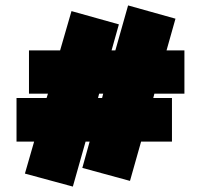

<svg xmlns="http://www.w3.org/2000/svg" viewBox="-20 -627 744 709"><path d="M550 -281 546 -265H615V-104H501L460 41L284 -7L311 -104H296L249 62L72 14L106 -104H41V-265H152L157 -281H87V-441H202L244 -586L419 -537L392 -441H406L453 -607L628 -558L595 -441H661V-281ZM361 -281H346L342 -265H357Z"/></svg>

Font: Ysabeau Black
Style: Regular
Weight: 900
Designer: Christian Thalmann (Catharsis Fonts)
Version: Version 0.003